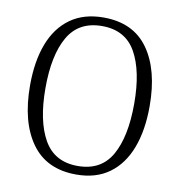

<svg xmlns="http://www.w3.org/2000/svg" viewBox="-82 -799 827 884"><g transform="rotate(10 331.5 -357.0)"><path d="M332 10Q193 10 122.5 -88.5Q52 -187 52 -358Q52 -471 83.5 -553Q115 -635 177.5 -679.5Q240 -724 332 -724Q471 -724 541 -626Q611 -528 611 -358Q611 -245 579.5 -162.5Q548 -80 486 -35Q424 10 332 10ZM332 -30Q441 -30 490 -116.5Q539 -203 539 -358Q539 -510 490 -597Q441 -684 332 -684Q223 -684 173.5 -598Q124 -512 124 -358Q124 -205 173.5 -117.5Q223 -30 332 -30Z"/></g></svg>

Font: Noto Serif SemiCondensed Light
Style: Regular
Weight: 300
Width: 4
Designer: Monotype Design Team
Foundry: Monotype Imaging Inc.
Version: Version 2.013